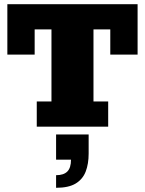

<svg xmlns="http://www.w3.org/2000/svg" viewBox="-20 -603 690 914"><path d="M155 0V-120H225V-463H145V-343H15V-583H635V-343H505V-463H425V-120H495V0ZM247 291V231Q283 231 300.5 213.5Q318 196 318 157H247V37H402V128Q402 177 388 213.5Q374 250 340.5 270.5Q307 291 247 291Z"/></svg>

Font: Rokkitt SemiBold Black
Style: Regular
Weight: 900
Version: Version 3.103